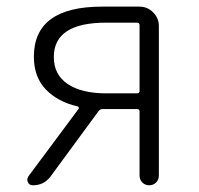

<svg xmlns="http://www.w3.org/2000/svg" viewBox="-20 -553 594 573"><path d="M388.7 -274.4Q396.5 -274.4 396.5 -281.2V-477.5Q396.5 -485.4 388.7 -485.4H296.9Q140.6 -485.4 140.6 -382.8Q140.6 -330.1 182.1 -302.2Q223.6 -274.4 296.9 -274.4ZM284.2 -533.2H396.5Q419.9 -533.2 437 -516.1Q454.1 -499 454.1 -475.6V-29.3Q454.1 -16.6 445.8 -8.3Q437.5 0 425.3 0Q413.1 0 404.8 -8.3Q396.5 -16.6 396.5 -29.3V-220.7Q396.5 -227.5 388.7 -227.5H286.1Q279.3 -227.5 274.4 -221.7L130.9 -26.4Q111.3 0 78.1 0Q67.4 0 63.5 -8.8Q61.5 -12.7 61.5 -16.6Q61.5 -21.5 64.5 -26.4L214.8 -228.5Q215.8 -230.5 214.8 -232.9Q213.9 -235.4 211.9 -235.4Q152.3 -249 116.7 -286.1Q81.1 -323.2 81.1 -383.8Q81.1 -533.2 284.2 -533.2Z"/></svg>

Font: Gen Jyuu Gothic P Light
Style: Regular
Weight: 200
Designer: [Source Han Sans]
Ryoko NISHIZUKA  (kana & ideographs); Paul D. Hunt (Latin, Greek & Cyrillic); Wenlong ZHANG  (bopomofo
Version: Version 1.002.20150607